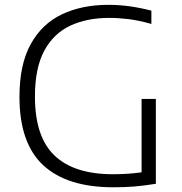

<svg xmlns="http://www.w3.org/2000/svg" viewBox="-20 -769 752 794"><path d="M448.5 5.5Q257.5 5.5 159 -85.5Q60.5 -176.5 60.5 -368.5Q60.5 -502.5 107 -586.5Q153.5 -670.5 236.2 -709.8Q319 -749 428 -749Q473 -749 516.2 -743Q559.5 -737 606 -725V-670Q554.5 -684.5 512.5 -689.8Q470.5 -695 431.5 -695Q339.5 -695 270.5 -662.8Q201.5 -630.5 163 -559Q124.5 -487.5 124.5 -369.5Q124.5 -202.5 205.8 -125.5Q287 -48.5 446.5 -48.5Q512 -48.5 565.5 -56.5V-360H624.5V-9Q573 -0.5 532.5 2.5Q492 5.5 448.5 5.5Z"/></svg>

Font: Encode Sans SmExp Lt
Style: Regular
Weight: 300
Width: 6
Designer: Multiple Designers
Foundry: Impallari Type
Version: Version 3.002; ttfautohint (v1.8.3) -l 8 -r 50 -G 200 -x 14 